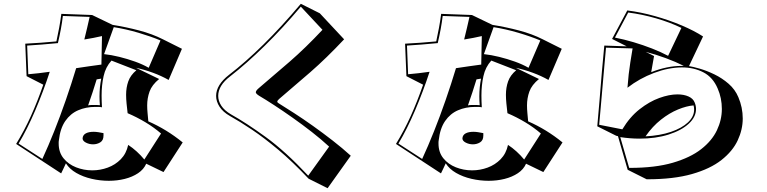

<svg xmlns="http://www.w3.org/2000/svg" viewBox="-20 -866 4040 1011"><path d="M750 -4Q737 26 707 46Q677 66 637 76Q597 86 553 86Q507 86 462 75.5Q417 65 381.5 44.5Q346 24 327 -6Q323 4 315 20Q307 36 302 47L65 -108Q109 -180 143 -255.5Q177 -331 208 -420L120 -465L113 -636Q154 -638 194.5 -641Q235 -644 277 -648Q285 -685 291.5 -719.5Q298 -754 303 -793L465 -787L573 -735Q643 -724 713 -705.5Q783 -687 838 -659L938 -609L868 -445Q831 -466 786.5 -482.5Q742 -499 696 -509L818 -450Q780 -419 767.5 -384Q755 -349 755 -311Q755 -292 757 -271Q759 -250 761 -227Q809 -206 854 -178.5Q899 -151 942 -116L841 40ZM517 -676Q474 -666 424 -658Q432 -690 439 -720Q446 -750 452 -777L311 -782Q307 -748 300.5 -713Q294 -678 285 -639Q242 -635 200.5 -631.5Q159 -628 123 -626L129 -475Q155 -477 183.5 -480.5Q212 -484 242 -488Q208 -384 165.5 -284.5Q123 -185 78 -110L203 -29Q234 -96 265.5 -175Q297 -254 326.5 -339Q356 -424 381 -507Q415 -512 449 -517Q483 -522 514 -526ZM825 -653Q775 -674 709 -693.5Q643 -713 579 -723L528 -581Q566 -577 608.5 -566.5Q651 -556 691.5 -541.5Q732 -527 763 -509ZM828 -163Q791 -195 746 -222Q701 -249 652 -270Q649 -296 646.5 -320.5Q644 -345 644 -367Q644 -405 655.5 -437.5Q667 -470 698 -496L567 -547Q536 -513 525.5 -465Q515 -417 515 -363Q515 -348 515.5 -332.5Q516 -317 517 -301Q508 -303 498.5 -303Q489 -303 480 -303Q433 -303 392 -285.5Q351 -268 324 -229Q297 -190 290 -127Q289 -123 289 -119Q289 -115 289 -110Q289 -64 314.5 -32.5Q340 -1 380.5 15Q421 31 466 31Q508 31 547.5 16.5Q587 2 616 -27.5Q645 -57 655 -103Q678 -88 699.5 -68.5Q721 -49 740 -26ZM489 -448Q479 -414 467.5 -380Q456 -346 444 -311Q452 -313 460.5 -313Q469 -313 478 -313Q485 -313 492 -313Q499 -313 506 -312Q505 -323 504.5 -335Q504 -347 504 -358Q504 -407 513 -452ZM525 -152Q525 -127 508 -116.5Q491 -106 470 -106Q450 -106 432.5 -115Q415 -124 415 -137V-139Q417 -156 432.5 -164Q448 -172 473 -172Q484 -172 497.5 -170Q511 -168 525 -165Z M1605 75Q1520 -15 1445.5 -77.5Q1371 -140 1307 -183Q1243 -226 1191 -255Q1154 -276 1136 -304Q1118 -332 1118 -361Q1118 -419 1186 -472Q1272 -538 1367 -631.5Q1462 -725 1564 -846L1664 -796L1792 -659Q1698 -559 1613.5 -485.5Q1529 -412 1450 -345Q1440 -336 1440 -331Q1440 -326 1449 -321Q1483 -300 1529.5 -270Q1576 -240 1628 -203Q1680 -166 1731.5 -126Q1783 -86 1827 -46L1705 125ZM1713 -94Q1672 -132 1622 -171Q1572 -210 1521 -246Q1470 -282 1424 -312Q1378 -342 1344 -362Q1327 -373 1327 -380Q1327 -389 1344 -403Q1422 -469 1505.5 -541.5Q1589 -614 1678 -709L1564 -831Q1467 -716 1372.5 -623.5Q1278 -531 1192 -464Q1129 -416 1129 -361Q1129 -334 1145.5 -309Q1162 -284 1196 -264Q1275 -220 1378.5 -145Q1482 -70 1603 59Z M2750 -4Q2737 26 2707 46Q2677 66 2637 76Q2597 86 2553 86Q2507 86 2462 75.5Q2417 65 2381.5 44.5Q2346 24 2327 -6Q2323 4 2315 20Q2307 36 2302 47L2065 -108Q2109 -180 2143 -255.5Q2177 -331 2208 -420L2120 -465L2113 -636Q2154 -638 2194.5 -641Q2235 -644 2277 -648Q2285 -685 2291.5 -719.5Q2298 -754 2303 -793L2465 -787L2573 -735Q2643 -724 2713 -705.5Q2783 -687 2838 -659L2938 -609L2868 -445Q2831 -466 2786.5 -482.5Q2742 -499 2696 -509L2818 -450Q2780 -419 2767.5 -384Q2755 -349 2755 -311Q2755 -292 2757 -271Q2759 -250 2761 -227Q2809 -206 2854 -178.5Q2899 -151 2942 -116L2841 40ZM2517 -676Q2474 -666 2424 -658Q2432 -690 2439 -720Q2446 -750 2452 -777L2311 -782Q2307 -748 2300.5 -713Q2294 -678 2285 -639Q2242 -635 2200.5 -631.5Q2159 -628 2123 -626L2129 -475Q2155 -477 2183.5 -480.5Q2212 -484 2242 -488Q2208 -384 2165.5 -284.5Q2123 -185 2078 -110L2203 -29Q2234 -96 2265.5 -175Q2297 -254 2326.5 -339Q2356 -424 2381 -507Q2415 -512 2449 -517Q2483 -522 2514 -526ZM2825 -653Q2775 -674 2709 -693.5Q2643 -713 2579 -723L2528 -581Q2566 -577 2608.5 -566.5Q2651 -556 2691.5 -541.5Q2732 -527 2763 -509ZM2828 -163Q2791 -195 2746 -222Q2701 -249 2652 -270Q2649 -296 2646.5 -320.5Q2644 -345 2644 -367Q2644 -405 2655.5 -437.5Q2667 -470 2698 -496L2567 -547Q2536 -513 2525.5 -465Q2515 -417 2515 -363Q2515 -348 2515.5 -332.5Q2516 -317 2517 -301Q2508 -303 2498.5 -303Q2489 -303 2480 -303Q2433 -303 2392 -285.5Q2351 -268 2324 -229Q2297 -190 2290 -127Q2289 -123 2289 -119Q2289 -115 2289 -110Q2289 -64 2314.5 -32.5Q2340 -1 2380.5 15Q2421 31 2466 31Q2508 31 2547.5 16.5Q2587 2 2616 -27.5Q2645 -57 2655 -103Q2678 -88 2699.5 -68.5Q2721 -49 2740 -26ZM2489 -448Q2479 -414 2467.5 -380Q2456 -346 2444 -311Q2452 -313 2460.5 -313Q2469 -313 2478 -313Q2485 -313 2492 -313Q2499 -313 2506 -312Q2505 -323 2504.5 -335Q2504 -347 2504 -358Q2504 -407 2513 -452ZM2525 -152Q2525 -127 2508 -116.5Q2491 -106 2470 -106Q2450 -106 2432.5 -115Q2415 -124 2415 -137V-139Q2417 -156 2432.5 -164Q2448 -172 2473 -172Q2484 -172 2497.5 -170Q2511 -168 2525 -165Z M3285 28 3234 -149 3225 -151 3125 -201Q3131 -263 3137 -338.5Q3143 -414 3149.5 -490Q3156 -566 3162 -626L3280 -622L3203 -661L3283 -811Q3355 -802 3429.5 -781Q3504 -760 3570 -732Q3636 -704 3682 -674L3608 -518Q3628 -515 3664.5 -504.5Q3701 -494 3741.5 -474.5Q3782 -455 3816.5 -425Q3851 -395 3868 -354Q3891 -300 3891 -242Q3891 -184 3864.5 -127Q3838 -70 3779 -23.5Q3720 23 3623.5 50.5Q3527 78 3388 78H3385ZM3568 -719Q3509 -748 3434.5 -769.5Q3360 -791 3288 -800L3218 -668Q3265 -659 3315.5 -644Q3366 -629 3413.5 -610.5Q3461 -592 3498 -572ZM3296 18Q3430 18 3522.5 -9Q3615 -36 3672 -80.5Q3729 -125 3755 -180Q3781 -235 3781 -292Q3781 -321 3775.5 -348Q3770 -375 3759 -400Q3734 -459 3684 -485Q3634 -511 3571 -511Q3501 -511 3424 -482Q3347 -453 3284 -404Q3287 -444 3290.5 -475Q3294 -506 3299 -537.5Q3304 -569 3311 -611L3171 -615Q3167 -573 3162.5 -521Q3158 -469 3153 -413Q3148 -357 3143.5 -304.5Q3139 -252 3135 -209L3257 -185Q3296 -250 3347.5 -290.5Q3399 -331 3451.5 -350Q3504 -369 3547 -369Q3581 -369 3605.5 -358Q3630 -347 3638 -326Q3645 -309 3645 -292Q3645 -250 3606.5 -214.5Q3568 -179 3500.5 -157.5Q3433 -136 3347 -136Q3323 -136 3297.5 -138Q3272 -140 3246 -144L3293 18ZM3581 -519Q3537 -541 3485.5 -560Q3434 -579 3380 -593L3424 -571L3409 -486Q3449 -502 3489.5 -510.5Q3530 -519 3569 -519ZM3632 -311Q3595 -308 3550 -289.5Q3505 -271 3460.5 -236Q3416 -201 3379 -148Q3455 -152 3512.5 -171.5Q3570 -191 3602.5 -221.5Q3635 -252 3635 -289Q3635 -301 3632 -311Z"/></svg>

Font: Rampart One
Style: Regular
Weight: 400
Designer: Fontworks Inc.
Foundry: Fontworks Inc.
Version: Version 1.100